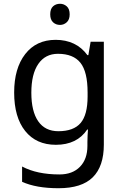

<svg xmlns="http://www.w3.org/2000/svg" viewBox="-20 -757 655 1017"><path d="M275 -546Q328 -546 370.5 -526Q413 -506 443 -465H448L460 -536H530V9Q530 124 471.5 182Q413 240 290 240Q172 240 97 206V125Q176 167 295 167Q364 167 403.5 126.5Q443 86 443 16V-5Q443 -17 444 -39.5Q445 -62 446 -71H442Q388 10 276 10Q172 10 113.5 -63Q55 -136 55 -267Q55 -395 113.5 -470.5Q172 -546 275 -546ZM287 -472Q220 -472 183 -418.5Q146 -365 146 -266Q146 -167 182.5 -114.5Q219 -62 289 -62Q370 -62 407 -105.5Q444 -149 444 -246V-267Q444 -377 406 -424.5Q368 -472 287 -472ZM298 -737Q318 -737 333.5 -723.5Q349 -710 349 -681Q349 -653 333.5 -639Q318 -625 298 -625Q276 -625 261 -639Q246 -653 246 -681Q246 -710 261 -723.5Q276 -737 298 -737Z"/></svg>

Font: Noto Sans Gothic
Style: Regular
Weight: 400
Designer: Monotype Design Team
Foundry: Monotype Imaging Inc.
Version: Version 2.001; ttfautohint (v1.8.4.7-5d5b)